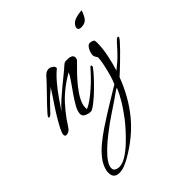

<svg xmlns="http://www.w3.org/2000/svg" viewBox="-223 -594 1123 1123"><g transform="rotate(-45 338.5 -32.5)"><path d="M250 11Q235 11 216.5 2.5Q198 -6 198 -24Q198 -45 214 -74Q230 -103 252 -134.5Q274 -166 294.5 -195Q315 -224 324 -244Q318 -241 304.5 -232.5Q291 -224 278 -215.5Q265 -207 259 -202Q216 -170 184.5 -136Q153 -102 121 -58Q113 -46 104.5 -33Q96 -20 87 -8Q83 -3 73.5 2Q64 7 56 7Q43 7 43 -7Q43 -19 55.5 -44Q68 -69 87 -101Q106 -133 127 -164.5Q148 -196 165 -221.5Q182 -247 189 -258Q187 -255 178 -247.5Q169 -240 160.5 -232.5Q152 -225 148 -222Q129 -204 111 -185Q93 -166 75 -147Q73 -145 67.5 -141Q62 -137 58 -137Q53 -137 53 -142Q53 -147 67 -163Q81 -179 102 -201Q123 -223 145.5 -246Q168 -269 185 -287Q202 -305 208 -312Q218 -325 229.5 -333Q241 -341 257 -341Q266 -341 279 -332.5Q292 -324 292 -313Q292 -309 290 -308Q260 -283 231.5 -249Q203 -215 178 -179Q153 -143 132 -112Q156 -139 186 -165.5Q216 -192 244 -215L315 -273Q322 -279 329.5 -286Q337 -293 344 -298Q352 -303 361.5 -302.5Q371 -302 381 -302Q392 -302 402.5 -296Q413 -290 413 -277Q413 -264 406.5 -257.5Q400 -251 392 -243Q375 -227 350.5 -201Q326 -175 302 -145Q278 -115 262 -84.5Q246 -54 246 -28Q246 -25 246 -22Q246 -19 247 -16Q268 -24 293.5 -42.5Q319 -61 345 -84Q371 -107 393.5 -130Q416 -153 431 -171Q433 -173 435.5 -176Q438 -179 442 -179Q447 -179 447 -172Q447 -168 444 -163Q425 -138 393 -104Q361 -70 327 -39.5Q293 -9 266 7Q259 11 250 11ZM562 -377Q539 -377 539 -394Q539 -406 552 -420Q565 -434 590 -440Q605 -444 614.5 -444.5Q624 -445 633 -448Q629 -429 616.5 -407Q604 -385 584 -380Q574 -377 562 -377ZM118 383Q72 383 72 337Q72 332 72.5 327Q73 322 74 317Q82 281 108 248Q134 215 169 186.5Q204 158 240.5 133.5Q277 109 306 91Q323 80 349.5 64Q376 48 406 29.5Q436 11 463 -5Q473 -27 482.5 -60Q492 -93 499 -126.5Q506 -160 507 -184Q503 -191 498 -199Q493 -207 493 -215Q493 -225 498 -240Q503 -255 512 -266.5Q521 -278 533 -278Q535 -278 537 -277.5Q539 -277 541 -277Q555 -274 559.5 -269.5Q564 -265 564 -249Q564 -203 553 -150Q542 -97 528 -53Q548 -69 565.5 -84Q583 -99 600 -117Q616 -133 630.5 -150Q645 -167 661 -182Q663 -184 665.5 -185.5Q668 -187 671 -187Q677 -187 677 -181Q677 -176 662.5 -159.5Q648 -143 626.5 -121Q605 -99 581.5 -76.5Q558 -54 539.5 -36.5Q521 -19 514 -13Q468 108 394.5 197.5Q321 287 208 352Q189 363 165 373Q141 383 118 383ZM141 358Q168 358 199.5 338.5Q231 319 262 290Q293 261 318.5 232.5Q344 204 359 185Q376 162 392 139.5Q408 117 422 93Q443 58 457 25Q458 22 455.5 21.5Q453 21 453 21Q422 43 390.5 64.5Q359 86 327 107Q311 117 284 136.5Q257 156 226 180.5Q195 205 167 231.5Q139 258 121 283.5Q103 309 103 329Q103 345 115.5 351.5Q128 358 141 358Z"/></g></svg>

Font: Hurricane
Style: Regular
Weight: 400
Designer: Robert E. Leuschke
Foundry: Robert E. Leuschke
Version: Version 1.010; ttfautohint (v1.8.3)